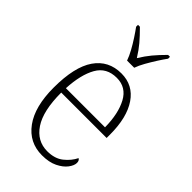

<svg xmlns="http://www.w3.org/2000/svg" viewBox="-235 -843 930 930"><g transform="rotate(45 229.5 -378.0)"><path d="M248 10Q160 10 108 -61Q56 -132 56 -262Q56 -404 104 -473.5Q152 -543 240 -543Q320 -543 365 -477Q410 -411 410 -294V-271H99Q99 -146 140.5 -84Q182 -22 252 -22Q303 -22 335 -47.5Q367 -73 383 -106Q394 -100 394 -84Q394 -66 377.5 -44Q361 -22 328.5 -6Q296 10 248 10ZM368 -302Q367 -395 335.5 -453.5Q304 -512 239 -512Q169 -512 137 -455.5Q105 -399 100 -302ZM215 -606Q207 -629 192.5 -655.5Q178 -682 161 -708Q144 -734 130 -753V-766H143Q175 -734 197 -708Q219 -682 240 -648Q261 -682 282.5 -708Q304 -734 336 -766H349V-753Q335 -734 318.5 -708Q302 -682 287 -655.5Q272 -629 264 -606Z"/></g></svg>

Font: Noto Serif Armenian SemiCondensed ExtraLight
Style: Regular
Weight: 200
Width: 4
Designer: Monotype Design Team
Foundry: Monotype Imaging Inc.
Version: Version 2.008; ttfautohint (v1.8.4.7-5d5b)